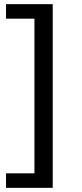

<svg xmlns="http://www.w3.org/2000/svg" viewBox="-20 -725 395 925"><path d="M9 180V110H146V-635H9V-705H234V180Z"/></svg>

Font: Nunito Sans 10pt SemiExpanded
Style: Regular
Weight: 400
Width: 6
Designer: Vernon Adams
Foundry: Vernon Adams
Version: Version 3.101;gftools[0.9.27]